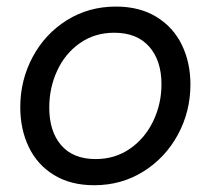

<svg xmlns="http://www.w3.org/2000/svg" viewBox="-20 -545 629 573"><path d="M40.5 -225.1Q40.5 -305.7 77.4 -374.8Q114.3 -443.8 179.4 -484.6Q244.6 -525.4 326.2 -525.4Q396.5 -525.4 446.8 -494.6Q497.1 -463.9 522.7 -411.1Q548.3 -358.4 548.3 -293Q548.3 -212.4 511 -143.3Q473.6 -74.2 408 -33.2Q342.3 7.8 261.2 7.8Q190.9 7.8 141.1 -22.7Q91.3 -53.2 65.9 -106.2Q40.5 -159.2 40.5 -225.1ZM461.9 -293.5Q461.9 -364.3 425.3 -405.8Q388.7 -447.3 320.8 -447.3Q262.7 -447.3 218.5 -416.3Q174.3 -385.3 150.6 -334Q127 -282.7 127 -224.1Q127 -152.8 162.6 -111.6Q198.2 -70.3 265.6 -70.3Q323.7 -70.3 368.4 -101.6Q413.1 -132.8 437.5 -184.1Q461.9 -235.4 461.9 -293.5Z"/></svg>

Font: Reddit Sans Chocolate
Style: Italic
Weight: 400
Italic angle: -11.25°
Designer: Stephen Hutchings
Version: Version 1.013